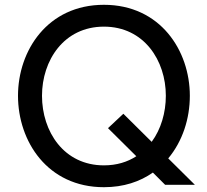

<svg xmlns="http://www.w3.org/2000/svg" viewBox="-20 -770 862 800"><path d="M413 10C495 10 563 -13 617 -51L668 0H792L681 -110C741 -182 771 -276 771 -371C771 -559 648 -750 413 -750C178 -750 55 -559 55 -371C55 -181 178 10 413 10ZM413 -81C246 -81 155 -222 155 -371C155 -518 246 -659 413 -659C580 -659 671 -518 671 -371C671 -301 651 -232 612 -179L494 -296L430 -236L548 -119C511 -95 466 -81 413 -81Z"/></svg>

Font: Be Vietnam Pro
Style: Regular
Weight: 400
Designer: Lam Bao, Tony Le, Vietanh Nguyen
Foundry: Yellow Type Foundry
Version: Version 1.002